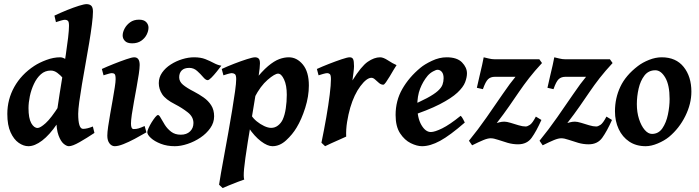

<svg xmlns="http://www.w3.org/2000/svg" viewBox="-20 -703 3447 947"><path d="M445.8 -47.4Q407.7 -22 372.6 -2Q337.4 18.1 319.8 18.1Q308.1 18.1 293.7 5.9Q279.3 -6.3 268.6 -35.6Q257.8 -64.9 257.8 -116.2Q257.8 -130.4 262.5 -163.3Q267.1 -196.3 274.2 -241Q281.2 -285.6 289.3 -335.2Q297.4 -384.8 304.4 -431.9Q311.5 -479 315.9 -516.8Q320.3 -554.7 320.3 -575.7Q320.3 -596.2 314.5 -600.8Q308.6 -605.5 300.3 -605.5Q294.4 -605.5 280.8 -601.6Q267.1 -597.7 255.9 -593.8L248.5 -626Q279.3 -640.6 311.5 -653.6Q343.8 -666.5 369.6 -674.6Q395.5 -682.6 406.7 -682.6Q421.9 -682.6 430.2 -674.6Q438.5 -666.5 438.5 -645.5Q438.5 -622.6 433.3 -582Q428.2 -541.5 419.9 -491.7Q411.6 -441.9 402.1 -389.2Q392.6 -336.4 384.3 -287.4Q376 -238.3 370.8 -200Q365.7 -161.6 365.7 -141.6Q365.7 -67.4 389.6 -67.4Q409.7 -67.4 438 -79.1ZM390.1 -356.9 334.5 -277.8Q326.2 -277.8 315.4 -289.6Q304.7 -301.3 291.5 -316.7Q278.3 -332 262.9 -343.5Q247.6 -355 230.5 -355Q202.1 -355 181.6 -336.7Q161.1 -318.4 147.5 -289.3Q133.8 -260.3 127.2 -228.5Q120.6 -196.8 120.6 -169.9Q120.6 -120.1 134 -95.9Q147.5 -71.8 165.5 -71.8Q178.7 -71.8 205.3 -95.7Q231.9 -119.6 272 -182.6L261.7 -92.3Q224.6 -37.6 188 -9.8Q151.4 18.1 120.1 18.1Q96.2 18.1 72.3 1.5Q48.3 -15.1 32.2 -50.3Q16.1 -85.4 16.1 -141.1Q16.1 -212.4 50.5 -274.2Q85 -335.9 148.9 -377.9Q173.3 -394 208.5 -407.2Q243.7 -420.4 276.9 -420.4Q289.6 -420.4 304 -410.9Q318.4 -401.4 333.3 -388.7Q348.1 -376 362.8 -366.5Q377.4 -356.9 390.1 -356.9Z M712.4 -566.9Q712.4 -550.3 703.4 -532.2Q694.3 -514.2 676.3 -501.7Q658.2 -489.3 631.8 -489.3Q607.4 -489.3 596.2 -501Q585 -512.7 585 -527.8Q585 -543.9 594.5 -562Q604 -580.1 621.8 -593Q639.6 -606 665.5 -606Q689.9 -606 701.2 -594Q712.4 -582 712.4 -566.9ZM702.1 -50.3Q673.8 -33.7 644.3 -18.1Q614.7 -2.4 588.9 7.8Q563 18.1 545.9 18.1Q530.8 18.1 520 4.2Q509.3 -9.8 509.3 -33.7Q509.3 -49.8 513.4 -78.6Q517.6 -107.4 523.7 -142.1Q529.8 -176.8 535.9 -210.9Q542 -245.1 546.1 -272.2Q550.3 -299.3 550.3 -312.5Q550.3 -333 545.4 -337.6Q540.5 -342.3 531.7 -342.3Q526.9 -342.3 517.1 -339.6Q507.3 -336.9 499 -334.2Q490.7 -331.5 490.7 -331.5L482.4 -362.8Q507.8 -374.5 541 -387.7Q574.2 -400.9 602.5 -410.6Q630.9 -420.4 642.1 -420.4Q668.9 -420.4 668.9 -382.3Q668.9 -366.7 664.6 -337.6Q660.2 -308.6 653.8 -273.2Q647.5 -237.8 640.9 -202.4Q634.3 -167 630.1 -137.9Q626 -108.9 626 -93.3Q626 -66.4 639.2 -66.4Q652.8 -66.4 663.8 -69.8Q674.8 -73.2 693.4 -81.5Z M1071.8 -378.9Q1062 -365.7 1048.3 -348.9Q1034.7 -332 1022.5 -319.8Q1010.3 -307.6 1004.4 -307.6Q994.6 -307.6 981.9 -322.8Q969.2 -337.9 952.4 -353Q935.5 -368.2 913.6 -368.2Q888.7 -368.2 876.2 -355.5Q863.8 -342.8 863.8 -321.8Q863.8 -300.8 882.3 -285.2Q900.9 -269.5 937 -251Q961.4 -238.3 984.4 -222.2Q1007.3 -206.1 1021.7 -183.6Q1036.1 -161.1 1036.1 -129.4Q1036.1 -98.1 1017.3 -71.3Q998.5 -44.4 968.8 -24.4Q939 -4.4 905.3 6.8Q871.6 18.1 842.3 18.1Q803.7 18.1 772.9 6.1Q742.2 -5.9 724.4 -22.2Q706.5 -38.6 706.5 -51.3Q706.5 -57.1 712.6 -71Q718.8 -85 728 -99.9Q737.3 -114.7 745.8 -125.2Q754.4 -135.7 759.3 -135.7Q765.1 -135.7 772.9 -121.1Q780.8 -106.4 793 -87.2Q805.2 -67.9 824.2 -53.2Q843.3 -38.6 871.6 -38.6Q900.4 -38.6 917.2 -54.7Q934.1 -70.8 934.1 -96.2Q934.1 -127 906 -148.9Q877.9 -170.9 843.8 -188.5Q796.4 -212.4 779.8 -238.3Q763.2 -264.2 763.2 -293Q763.2 -321.3 779.5 -344.7Q795.9 -368.2 822.3 -385Q848.6 -401.9 878.9 -411.1Q909.2 -420.4 937 -420.4Q969.7 -420.4 992.7 -411.4Q1015.6 -402.3 1034.2 -392.3Q1052.7 -382.3 1071.8 -378.9Z M1503.4 -281.2Q1503.4 -228 1485.4 -170.9Q1467.3 -113.8 1442.9 -73.7Q1422.9 -40 1391.4 -11Q1359.9 18.1 1323.7 18.1Q1299.3 18.1 1267.1 -6.3Q1234.9 -30.8 1206.1 -73.7L1219.7 -134.3Q1229 -118.7 1246.3 -104.5Q1263.7 -90.3 1283 -81.3Q1302.2 -72.3 1317.4 -72.3Q1335.9 -72.3 1350.8 -83.7Q1365.7 -95.2 1374 -112.3Q1384.8 -135.7 1389.6 -168.5Q1394.5 -201.2 1394.5 -235.4Q1394.5 -282.2 1381.1 -311Q1367.7 -339.8 1351.6 -339.8Q1335.4 -339.8 1300 -309.3Q1264.6 -278.8 1235.4 -222.2L1232.9 -301.8Q1272 -351.6 1302.2 -377Q1332.5 -402.3 1357.2 -411.4Q1381.8 -420.4 1404.3 -420.4Q1444.3 -420.4 1473.9 -384.5Q1503.4 -348.6 1503.4 -281.2ZM1262.2 -390.6Q1262.2 -371.6 1255.6 -327.9Q1249 -284.2 1235.6 -205.6Q1222.2 -127 1202.1 -2.4Q1187.5 89.8 1183.8 130.1Q1180.2 170.4 1184.6 182.6Q1176.3 185.1 1153.6 193.8Q1130.9 202.6 1108.4 211.7Q1085.9 220.7 1078.1 224.6L1060.5 208Q1063 190.4 1069.8 151.1Q1076.7 111.8 1086.4 59.6Q1096.2 7.3 1106.2 -49.6Q1116.2 -106.4 1125 -159.2Q1133.8 -211.9 1139.4 -252.7Q1145 -293.5 1145 -312.5Q1145 -333 1138.2 -337.6Q1131.3 -342.3 1123 -342.3Q1118.2 -342.3 1103.8 -338.4Q1089.4 -334.5 1082 -331.5L1073.7 -362.8Q1100.6 -375.5 1134.8 -388.7Q1168.9 -401.9 1197.8 -411.1Q1226.6 -420.4 1237.8 -420.4Q1249 -420.4 1255.6 -414.3Q1262.2 -408.2 1262.2 -390.6Z M1936 -381.8Q1930.7 -374.5 1921.6 -358.9Q1912.6 -343.3 1902.3 -326.2Q1892.1 -309.1 1883.5 -297.1Q1875 -285.2 1870.6 -285.2Q1859.4 -285.2 1849.4 -293.7Q1839.4 -302.2 1830.1 -310.8Q1820.8 -319.3 1812 -319.3Q1788.6 -319.3 1757.6 -278.1Q1726.6 -236.8 1707.5 -171.9Q1697.8 -138.2 1691.9 -101.3Q1686 -64.5 1687.5 -29.3Q1678.2 -24.9 1656 -15.1Q1633.8 -5.4 1612.3 4.4Q1590.8 14.2 1583.5 18.1L1565.4 1Q1578.6 -63 1589.4 -124.5Q1600.1 -186 1606.2 -235.6Q1612.3 -285.2 1612.3 -312.5Q1612.3 -333 1606.7 -337.6Q1601.1 -342.3 1593.8 -342.3Q1587.4 -342.3 1572.8 -338.1Q1558.1 -334 1551.3 -331.5L1543 -362.8Q1568.4 -374.5 1602.1 -387.7Q1635.7 -400.9 1664.8 -410.6Q1693.8 -420.4 1704.6 -420.4Q1717.3 -420.4 1721.7 -411.1Q1726.1 -401.9 1726.1 -376Q1726.1 -366.2 1723.4 -344.7Q1720.7 -323.2 1718.3 -306.2Q1761.7 -376 1793.7 -398.2Q1825.7 -420.4 1855 -420.4Q1870.6 -420.4 1893.6 -405.3Q1916.5 -390.1 1936 -381.8Z M2283.2 -341.3Q2283.2 -321.8 2274.2 -297.6Q2265.1 -273.4 2236.1 -246.1Q2207 -218.8 2148.7 -188.7Q2090.3 -158.7 1992.2 -126.5L1988.8 -174.3Q2049.8 -199.7 2085.7 -219Q2121.6 -238.3 2139.4 -254.4Q2157.2 -270.5 2162.6 -285.6Q2168 -300.8 2168 -317.4Q2168 -337.9 2159.2 -348.4Q2150.4 -358.9 2137.7 -358.9Q2130.9 -358.9 2116 -350.8Q2101.1 -342.8 2089.4 -329.6Q2065.9 -301.3 2052 -265.4Q2038.1 -229.5 2038.1 -180.2Q2038.1 -121.6 2058.3 -86.7Q2078.6 -51.8 2105 -51.8Q2124 -51.8 2160.9 -69.8Q2197.8 -87.9 2252 -131.8Q2256.8 -128.9 2264.2 -115.2Q2271.5 -101.6 2272.5 -98.6Q2199.2 -34.7 2150.6 -8.3Q2102.1 18.1 2061.5 18.1Q2036.6 18.1 2006.1 3.2Q1975.6 -11.7 1953.4 -45.4Q1931.2 -79.1 1931.2 -135.7Q1931.2 -206.5 1964.4 -264.4Q1997.6 -322.3 2053.7 -368.7Q2073.7 -385.7 2110.4 -403.1Q2147 -420.4 2183.1 -420.4Q2234.4 -420.4 2258.8 -395.3Q2283.2 -370.1 2283.2 -341.3Z M2653.3 -392.1Q2616.2 -352.1 2589.6 -317.9Q2563 -283.7 2540 -250Q2517.1 -216.3 2491.2 -179Q2465.3 -141.6 2430.2 -96.2Q2430.2 -96.2 2442.6 -99.6Q2455.1 -103 2467.3 -103Q2479 -103 2498.3 -97.2Q2517.6 -91.3 2537.6 -85.2Q2557.6 -79.1 2572.8 -79.1Q2581.1 -79.1 2593.5 -87.2Q2606 -95.2 2623 -127.9L2650.4 -111.3Q2625.5 -55.7 2602.3 -23.4Q2579.1 8.8 2535.2 8.8Q2509.3 8.8 2483.9 1.5Q2458.5 -5.9 2436.8 -13.4Q2415 -21 2399.9 -21Q2385.7 -21 2364.3 -12.2Q2342.8 -3.4 2308.6 13.7L2293 -8.8Q2337.4 -63 2380.1 -124.3Q2422.9 -185.5 2459.7 -239.5Q2496.6 -293.5 2522.5 -324.2H2420.9Q2399.9 -324.2 2387.5 -312.5Q2375 -300.8 2361.8 -263.2L2332 -270Q2337.9 -296.9 2345 -326.9Q2352.1 -356.9 2357.9 -382.3Q2363.8 -407.7 2365.7 -420.4Q2374.5 -418.5 2389.9 -414.6Q2405.3 -410.6 2420.9 -410.6H2640.1Z M3001.5 -392.1Q2964.4 -352.1 2937.7 -317.9Q2911.1 -283.7 2888.2 -250Q2865.2 -216.3 2839.4 -179Q2813.5 -141.6 2778.3 -96.2Q2778.3 -96.2 2790.8 -99.6Q2803.2 -103 2815.4 -103Q2827.1 -103 2846.4 -97.2Q2865.7 -91.3 2885.7 -85.2Q2905.8 -79.1 2920.9 -79.1Q2929.2 -79.1 2941.7 -87.2Q2954.1 -95.2 2971.2 -127.9L2998.5 -111.3Q2973.6 -55.7 2950.4 -23.4Q2927.2 8.8 2883.3 8.8Q2857.4 8.8 2832 1.5Q2806.6 -5.9 2784.9 -13.4Q2763.2 -21 2748 -21Q2733.9 -21 2712.4 -12.2Q2690.9 -3.4 2656.7 13.7L2641.1 -8.8Q2685.5 -63 2728.3 -124.3Q2771 -185.5 2807.9 -239.5Q2844.7 -293.5 2870.6 -324.2H2769Q2748 -324.2 2735.6 -312.5Q2723.1 -300.8 2710 -263.2L2680.2 -270Q2686 -296.9 2693.1 -326.9Q2700.2 -356.9 2706.1 -382.3Q2711.9 -407.7 2713.9 -420.4Q2722.7 -418.5 2738 -414.6Q2753.4 -410.6 2769 -410.6H2988.3Z M3390.1 -251Q3390.1 -190.9 3360.1 -130.4Q3330.1 -69.8 3279.8 -27.8Q3256.3 -8.8 3224.1 4.6Q3191.9 18.1 3164.6 18.1Q3117.7 18.1 3083.7 -4.6Q3049.8 -27.3 3031.5 -66.4Q3013.2 -105.5 3013.2 -154.3Q3013.2 -218.8 3039.6 -274.9Q3065.9 -331.1 3126 -377Q3149.4 -395 3181.4 -407.7Q3213.4 -420.4 3243.7 -420.4Q3314 -420.4 3352.1 -372.8Q3390.1 -325.2 3390.1 -251ZM3282.7 -214.8Q3282.7 -283.2 3261.5 -319.8Q3240.2 -356.4 3212.4 -356.4Q3178.7 -356.4 3158.7 -330.6Q3138.7 -304.7 3129.9 -266.1Q3121.1 -227.5 3121.1 -189.5Q3121.1 -149.4 3131.8 -116Q3142.6 -82.5 3159.7 -62.5Q3176.8 -42.5 3195.8 -42.5Q3228 -42.5 3247.1 -70.3Q3266.1 -98.1 3274.4 -138.2Q3282.7 -178.2 3282.7 -214.8Z"/></svg>

Font: Dai Banna SIL SemiBold
Style: Italic
Weight: 600
Italic angle: -11°
Designer: Victor Gaultney
Foundry: SIL International
Version: Version 4.000